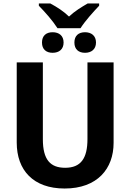

<svg xmlns="http://www.w3.org/2000/svg" viewBox="-20 -1072 747 1102"><path d="M310 -910H442C471 -955 515 -1003 549 -1039V-1052H483C447 -1031 409 -1008 376 -977C344 -1008 308 -1031 269 -1052H203V-1039C240 -1001 281 -955 310 -910ZM282 -769C319 -769 345 -789 345 -828C345 -867 319 -887 282 -887C245 -887 221 -867 221 -828C221 -789 245 -769 282 -769ZM468 -769C504 -769 531 -789 531 -828C531 -867 504 -887 468 -887C431 -887 407 -867 407 -828C407 -789 431 -769 468 -769ZM632 -714H482V-274C482 -163 444 -109 354 -109C269 -109 226 -155 226 -273V-714H76V-254C76 -95 171 10 351 10C539 10 632 -104 632 -252Z"/></svg>

Font: Noto Sans Display
Style: Bold
Weight: 700
Designer: Monotype Design Team
Foundry: Monotype Imaging Inc.
Version: Version 1.900